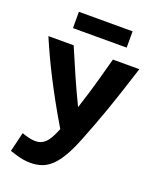

<svg xmlns="http://www.w3.org/2000/svg" viewBox="-162 -975 884 1085"><g transform="rotate(20 280.0 -433.0)"><path d="M155 15Q133 15 112 11.5Q91 8 71 2Q51 -4 29 -11L57 -128Q82 -119 102 -114.5Q122 -110 140 -110Q174 -110 198 -133Q222 -156 244 -211L249 -222Q210 -287 174.5 -351Q139 -415 108 -475.5Q77 -536 51.5 -591Q26 -646 6 -693H158Q175 -654 191.5 -615.5Q208 -577 225 -537.5Q242 -498 261 -457.5Q280 -417 301 -373Q333 -471 357 -557.5Q381 -644 394 -693H553Q526 -609 504.5 -543Q483 -477 463.5 -422Q444 -367 425 -316.5Q406 -266 385 -213Q359 -147 333.5 -103Q308 -59 281 -33Q254 -7 223 4Q192 15 155 15ZM121 -783V-881H444V-783Z"/></g></svg>

Font: Ubuntu Sans Mono
Style: Regular
Weight: 400
Monospace: yes
Designer: Dalton Maag Ltd
Foundry: Dalton Maag Ltd
Version: Version 1.006